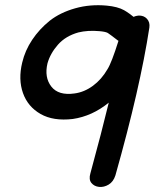

<svg xmlns="http://www.w3.org/2000/svg" viewBox="-20 -731 606 752"><path d="M432 -44Q529 -387 565 -623Q568 -644 555.5 -657.5Q543 -671 522 -670Q512 -669 503 -665L489 -676Q475 -686 466 -691Q441 -705 398 -709Q333 -715 274.5 -698.5Q216 -682 175 -650Q134 -617 106 -575Q78 -533 67 -486Q51 -420 70 -366.5Q89 -313 139 -284.5Q189 -256 265 -265Q341 -276 406 -329Q379 -217 334 -52Q327 -28 338 -14.5Q349 -1 368 1Q387 3 405.5 -8Q424 -19 432 -44ZM272 -365Q209 -356 181 -392Q153 -428 166 -483Q177 -522 207 -556Q237 -590 287 -604Q324 -613 369 -609Q393 -607 402 -602L416 -592L441 -573Q443 -572 444 -571Q417 -485 401 -460Q378 -420 344 -395Q310 -370 272 -365Z"/></svg>

Font: Balsamiq Sans
Style: Italic
Weight: 400
Italic angle: -12°
Designer: Michael Angeles
Foundry: Balsamiq SRL
Version: Version 1.020; ttfautohint (v1.8.4.7-5d5b);gftools[0.9.26]